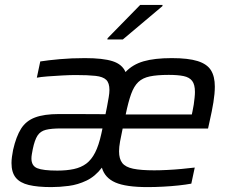

<svg xmlns="http://www.w3.org/2000/svg" viewBox="-20 -755 937 783"><path d="M189.1 8Q133.3 8 97.4 -0.6Q61.4 -9.3 44.2 -30.6Q26.9 -52 26.9 -89.9Q26.9 -101.8 28.7 -115.4Q30.4 -129 33.4 -143.8Q45.9 -198.6 66 -230.3Q86.1 -262.1 123 -276Q159.8 -289.9 220.5 -289.9Q252 -289.9 283.8 -289.9Q315.6 -289.9 347.2 -289.6Q378.7 -289.3 410.3 -289.3L416.6 -320.7Q420.5 -342.2 423.4 -358.8Q426.3 -375.4 426.3 -388.1Q426.3 -416.7 413.2 -429.4Q400.1 -442.2 369.7 -445.6Q339.2 -449 288.1 -449Q266.2 -449 234.4 -447.3Q202.5 -445.6 173.6 -443.4Q144.7 -441.1 130.2 -438.2L144.2 -504.4Q175.9 -509.4 223.5 -513.7Q271 -518 326.3 -518Q400.2 -518 439.3 -505.4Q478.4 -492.9 491.9 -461.2Q520.7 -492 565.5 -505Q610.3 -518 680.2 -518Q747.9 -518 786.2 -505.9Q824.5 -493.8 840.3 -468.5Q856.1 -443.2 856.1 -401.8Q856.1 -373.7 850.3 -337.7Q844.5 -301.7 834.1 -256.7L828.4 -230.7H480.2Q473.9 -201.4 469.7 -178.4Q465.5 -155.4 465.5 -137.9Q465.5 -107.1 478.6 -90.3Q491.8 -73.5 523 -67Q554.3 -60.4 608.9 -60.4Q633.2 -60.4 662.5 -61.9Q691.8 -63.3 721.3 -66.1Q750.7 -68.8 774.2 -71.7L760.2 -6.1Q739 -2.1 708.8 1.2Q678.6 4.5 645.5 6.2Q612.4 8 581.8 8Q493.5 8 450.5 -10.8Q407.4 -29.7 395.5 -71.3Q368.2 -35.5 332.9 -18.6Q297.6 -1.7 260.4 3.1Q223.3 8 189.1 8ZM213.8 -59.3Q251.7 -59.3 281.1 -65.6Q310.5 -71.9 331.7 -87.6Q352.9 -103.4 367.9 -132.8Q382.9 -162.2 393.1 -208.9L397.9 -231.2H228.3Q189.2 -231.2 167 -225.6Q144.8 -220 133.1 -202.2Q121.4 -184.4 113.6 -146.7Q111.7 -136 109.9 -126.4Q108.2 -116.8 108.2 -108.6Q108.2 -78.8 131.7 -69.1Q155.3 -59.3 213.8 -59.3ZM492.6 -288.2H762.3L765.2 -301.9Q768.1 -314.5 770.1 -328.4Q772.1 -342.3 773.5 -356Q775 -369.6 775 -379.9Q775 -410.3 763.7 -425Q752.4 -439.8 728.9 -444.7Q705.4 -449.6 668.1 -449.6Q620.7 -449.6 591.1 -443.4Q561.6 -437.3 544 -420.4Q526.3 -403.5 514.8 -371.7Q503.3 -339.9 492.6 -288.2ZM417.8 -594.1 418.8 -599.1 551.6 -734.8H643.1L642.1 -729.8L481 -594.1Z"/></svg>

Font: Saira Thin
Style: Italic
Weight: 100
Italic angle: -12°
Designer: Hector Gatti with collaboration of the Omnibus-Type team
Foundry: Omnibus-Type
Version: Version 1.101